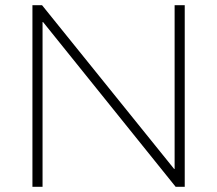

<svg xmlns="http://www.w3.org/2000/svg" viewBox="-20 -720 837 740"><path d="M105 0V-700H142L651 -69H653V-700H692V0H657L146 -635H144V0Z"/></svg>

Font: REM Medium Thin
Style: Regular
Weight: 250
Version: Version 1.005;gftools[0.9.28]